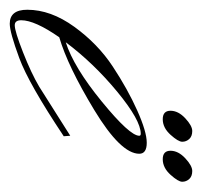

<svg xmlns="http://www.w3.org/2000/svg" viewBox="-30 -372 405 384"><g transform="rotate(90 172.0 -180.5)"><path d="M299 -304Q282 -304 282 -319.5Q282 -335 297 -349Q312 -363 322.5 -363Q333 -363 338.5 -357Q344 -351 344 -343Q344 -335 330 -319.5Q316 -304 299 -304ZM219 -304Q202 -304 202 -319.5Q202 -335 217 -349Q232 -363 242.5 -363Q253 -363 258.5 -357Q264 -351 264 -343Q264 -335 250 -319.5Q236 -304 219 -304ZM252 -257Q252 -260 248 -260Q221 -260 164 -213Q107 -166 65 -110Q115 -126 183.5 -182Q252 -238 252 -257ZM21 -21Q21 -8 31 -8Q43 -8 85 -24.5Q127 -41 154 -57L252 -119L253 -106Q148 -36 96.5 -17Q45 2 28 2Q0 2 0 -33Q0 -80 34 -127Q68 -174 113.5 -204Q159 -234 201.5 -253Q244 -272 266 -272Q288 -272 288 -257Q288 -220 200.5 -167Q113 -114 55 -97Q21 -48 21 -21Z"/></g></svg>

Font: Herr Von Muellerhoff
Style: Regular
Weight: 400
Version: Version 1.000